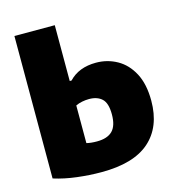

<svg xmlns="http://www.w3.org/2000/svg" viewBox="-119 -909 934 1020"><g transform="rotate(-15 348.5 -398.5)"><path d="M313 10.5Q248.5 10.5 180.2 2.2Q112 -6 53.5 -24.5V-808H275.5V-501H285.5Q340 -559 435 -559Q497 -559 550 -529.5Q603 -500 635 -439.8Q667 -379.5 667 -288.5Q667 -144.5 579 -66.8Q491 11 313 10.5ZM332.5 -153.5Q390 -153.5 418 -181.5Q446 -209.5 446 -272Q446 -334 420.2 -358Q394.5 -382 349.5 -382Q330.5 -382 311.2 -378.2Q292 -374.5 275.5 -366.5V-159.5Q287 -156.5 301.8 -155Q316.5 -153.5 332.5 -153.5Z"/></g></svg>

Font: Encode Sans SmExp Black
Style: Regular
Weight: 900
Width: 6
Designer: Multiple Designers
Foundry: Impallari Type
Version: Version 3.002; ttfautohint (v1.8.3) -l 8 -r 50 -G 200 -x 14 